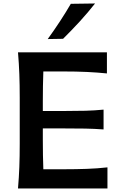

<svg xmlns="http://www.w3.org/2000/svg" viewBox="-20 -1068 686 1088"><path d="M82 0Q87.4 -63.5 89.6 -122.3Q91.8 -181.2 91.8 -253.4V-513.7Q91.8 -587.4 89.6 -647.2Q87.4 -707 82 -771.5H585.9V-651.9Q533.7 -657.2 473.9 -660.2Q414.1 -663.1 333.5 -663.1H225.6Q224.1 -622.1 223.4 -581.1Q222.7 -540 222.7 -493.2V-439H338.9Q411.6 -439 464.6 -440.4Q517.6 -441.9 566.9 -446.8V-334.5Q514.6 -338.4 461.9 -339.4Q409.2 -340.3 338.4 -340.3H222.7V-274.4Q222.7 -228.5 223.4 -188.7Q224.1 -148.9 225.6 -108.9H343.3Q411.1 -108.9 471.9 -111.1Q532.7 -113.3 588.9 -119.6V0ZM250.5 -846.7Q323.2 -946.8 381.3 -1046.4L518.6 -1048.3Q478.5 -997.1 432.6 -947Q386.7 -897 337.4 -848.1Z"/></svg>

Font: Pinar SemiBold
Style: Regular
Weight: 600
Designer: Amin Abedi
Version: Version 3.000